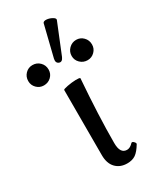

<svg xmlns="http://www.w3.org/2000/svg" viewBox="-260 -788 710 860"><g transform="rotate(-30 95.0 -358.5)"><path d="M115.2 -547.9Q106 -526.9 90.8 -532.7Q75.7 -538.6 80.1 -559.1L120.1 -721.2Q124 -729 138.4 -728Q152.8 -727.1 167.2 -719Q181.6 -710.9 178.2 -703.1ZM-18.1 -478Q-39.6 -478 -54.7 -493.2Q-69.8 -508.3 -69.8 -529.8Q-69.8 -552.2 -54.7 -567.6Q-39.6 -583 -18.1 -583Q4.4 -583 19.8 -567.6Q35.2 -552.2 35.2 -529.8Q35.2 -507.8 19.8 -492.9Q4.4 -478 -18.1 -478ZM208 -478Q186 -478 170.4 -493.2Q154.8 -508.3 154.8 -529.8Q154.8 -551.8 170.4 -567.4Q186 -583 208 -583Q229.5 -583 244.6 -567.6Q259.8 -552.2 259.8 -529.8Q259.8 -508.3 244.6 -493.2Q229.5 -478 208 -478ZM130.9 11.2Q94.2 11.2 72 -12Q49.8 -35.2 49.8 -78.1V-415Q49.8 -418.9 73.2 -423.3Q96.7 -427.7 116.5 -428.2Q136.2 -428.7 139.2 -424.8Q125 -237.8 125 -97.2Q125 -42 160.2 -42Q176.3 -42 191.9 -59.1Q196.8 -63.5 204.6 -55.7Q212.4 -47.9 210 -43Q191.9 -12.7 174.6 -0.7Q157.2 11.2 130.9 11.2Z"/></g></svg>

Font: Junicode SmCond
Style: Regular
Weight: 400
Width: 4
Designer: Peter S. Baker
Version: Version 2.206